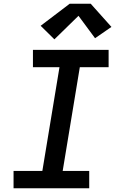

<svg xmlns="http://www.w3.org/2000/svg" viewBox="-20 -1000 640 1020"><path d="M52 0V-92H205L296 -643H155V-735H557V-643H404L313 -92H454V0ZM269 -791 196 -863 350 -980H462L572 -857L485 -797L397 -916Z"/></svg>

Font: Iosevka Curly SmBdEx
Style: Italic
Weight: 600
Width: 7
Italic angle: -9°
Monospace: yes
Designer: Belleve Invis
Foundry: Belleve Invis
Version: Version 11.1.0; ttfautohint (v1.8.3)